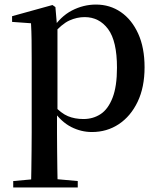

<svg xmlns="http://www.w3.org/2000/svg" viewBox="-20 -563 697 842"><path d="M38 259V231L148 221H210L321 231V259ZM116 259Q117 221 117.5 179Q118 137 118.5 95.5Q119 54 119 19V-299Q119 -350 118.5 -387.5Q118 -425 116 -461L33 -467V-492L210 -541L223 -532L230 -450L232 -444V-77L230 -65V19Q230 53 230.5 94.5Q231 136 231.5 178.5Q232 221 233 259ZM383 16Q336 16 292.5 -6Q249 -28 212 -80H199L216 -101Q248 -66 278 -53.5Q308 -41 346 -41Q388 -41 421 -62.5Q454 -84 473.5 -134Q493 -184 493 -266Q493 -383 454 -435.5Q415 -488 351 -488Q317 -488 284 -473Q251 -458 210 -411L197 -432H207Q245 -491 295.5 -517Q346 -543 401 -543Q462 -543 510 -510Q558 -477 586 -415.5Q614 -354 614 -268Q614 -180 583.5 -116.5Q553 -53 501 -18.5Q449 16 383 16Z"/></svg>

Font: Noto Serif TC SemiBold
Style: Regular
Weight: 600
Version: Version 2.002-H1;hotconv 1.1.0;makeotfexe 2.6.0